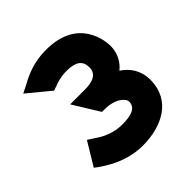

<svg xmlns="http://www.w3.org/2000/svg" viewBox="-128 -886 593 593"><g transform="rotate(-45 169.0 -589.5)"><path d="M7 -438 22 -427C57 -403 104 -379 163 -379C244 -379 323 -415 323 -507C323 -546 304 -575 275 -594C295 -610 310 -635 310 -667C310 -688 301 -800 160 -800C110 -800 73 -785 41 -767L15 -754L89 -693L100 -697H101C117 -704 136 -709 160 -709C200 -709 217 -695 217 -667C217 -639 195 -628 158 -628H94L147 -542H158C209 -542 229 -516 229 -506C229 -481 209 -470 163 -470C127 -470 94 -485 72 -502H71L53 -514Z"/></g></svg>

Font: Charger Sport
Style: BlkExt
Weight: 900
Designer: Jasper
Foundry: Cannot Into Space Fonts
Version: Version 1.1